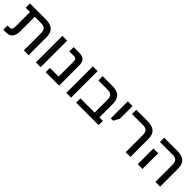

<svg xmlns="http://www.w3.org/2000/svg" viewBox="294 -1821 3048 3048"><g transform="rotate(45 1817.5 -297.5)"><path d="M496 0V-382Q496 -448 468 -473.5Q440 -499 387 -499H38V-595H393Q500 -595 551.5 -548Q603 -501 603 -399V0ZM34 0V-96H86Q109 -96 122 -115Q135 -134 135 -172V-551H242V-181Q242 -90 206 -45Q170 0 89 0Z M766 0V-595H873V0Z M986 0V-96H1180V-439Q1180 -471 1166.5 -485Q1153 -499 1125 -499H1019V-595H1156Q1215 -595 1251 -561Q1287 -527 1287 -452V0Z M1450 0V-595H1557V0Z M1989 0V-382Q1989 -448 1961 -473.5Q1933 -499 1880 -499H1670V-595H1886Q1993 -595 2044.5 -548Q2096 -501 2096 -399V0ZM1670 0V-96H2174V0Z M2235 -213V-595H2342V-312L2288 -213Z M2782 0V-382Q2782 -448 2754 -473.5Q2726 -499 2673 -499H2425V-595H2679Q2786 -595 2837.5 -548Q2889 -501 2889 -399V0Z M3449 0V-382Q3449 -448 3421 -473.5Q3393 -499 3340 -499H3052V-595H3346Q3453 -595 3504.5 -548Q3556 -501 3556 -399V0ZM3052 0V-353H3159V0Z"/></g></svg>

Font: Noto Sans Hebrew Medium
Style: Regular
Weight: 500
Designer: Monotype Design Team
Foundry: Monotype Imaging Inc.
Version: Version 2.003